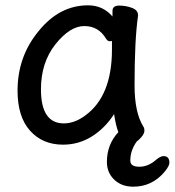

<svg xmlns="http://www.w3.org/2000/svg" viewBox="-20 -516 657 722"><path d="M499 -459V-456Q486 -367 486 -195Q486 -93 519 -40Q523 -35 523 -24.5Q523 -14 512.5 -1.5Q502 11 495 15Q470 49 470 88Q470 111 504 111Q538 111 568 84Q584 71 595 71Q617 71 617 96Q617 108 599 130Q552 186 481 186Q437 186 409.5 159.5Q382 133 382 93Q382 27 425 -19Q415 -46 409 -87Q375 -34 325.5 -3Q276 28 217 28Q140 28 93 -24.5Q46 -77 46 -175Q46 -304 126 -400Q204 -496 311 -496Q367 -496 403 -454V-475Q403 -495 428 -495Q453 -495 476 -486.5Q499 -478 499 -459ZM134 -180Q134 -52 220 -52Q261 -52 301 -82Q401 -155 401 -330Q401 -346 401 -362Q399 -361 392 -361Q385 -361 379 -370Q351 -418 297 -418Q243 -418 188.5 -349.5Q134 -281 134 -180Z"/></svg>

Font: LXGW ZhenKai
Style: Regular
Weight: 400
Designer: LXGW / Fontworks Inc.
Foundry: LXGW / Fontworks Inc.
Version: Version 0.800;June 8, 2025